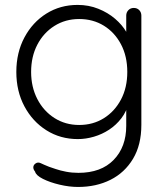

<svg xmlns="http://www.w3.org/2000/svg" viewBox="-20 -542 660 762"><path d="M288 -522.5Q332.2 -522.5 370.2 -507.2Q408.2 -492 436.8 -467.5Q465.2 -443 481.2 -415.4Q497.2 -387.8 497.2 -362.5L481 -387V-480.2Q481 -492.8 489.4 -501.6Q497.8 -510.5 511 -510.5Q524.2 -510.5 532.6 -501.8Q541 -493 541 -480.2V-46.5Q541 33 508 88.1Q475 143.2 418.5 171.6Q362 200 289.8 200Q254.8 200 216.4 190.9Q178 181.8 150.5 168Q123 154.2 119.2 139.2Q111.8 130 112.2 121.4Q112.8 112.8 120.5 107.2Q130.2 100 141.6 105.6Q153 111.2 175 120Q184.2 123 201.6 129Q219 135 242.4 139.5Q265.8 144 291.2 144Q381.2 144 431.1 92.6Q481 41.2 481 -42.5V-138.5L491.5 -135.5Q482.5 -100 461.9 -72.9Q441.2 -45.8 413.2 -27.4Q385.2 -9 352.9 0.5Q320.5 10 289 10Q219.5 10 164.4 -24.8Q109.2 -59.5 77 -119.8Q44.8 -180 44.8 -256.5Q44.8 -333.2 77 -393.5Q109.2 -453.8 164.1 -488.1Q219 -522.5 288 -522.5ZM294.2 -466.5Q239.5 -466.5 196.1 -439.2Q152.8 -412 128.1 -364.6Q103.5 -317.2 103.5 -256.5Q103.5 -196.8 128.1 -149Q152.8 -101.2 196.1 -73.6Q239.5 -46 294.2 -46Q349.2 -46 392.2 -72.9Q435.2 -99.8 460.2 -147.1Q485.2 -194.5 485.2 -256.5Q485.2 -318.8 460.2 -366.1Q435.2 -413.5 392.2 -440Q349.2 -466.5 294.2 -466.5Z"/></svg>

Font: Quicksand Variable Light
Style: Regular
Weight: 300
Designer: Andrew Paglinawan
Foundry: Andrew Paglinawan
Version: Version 3.004